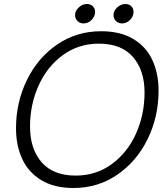

<svg xmlns="http://www.w3.org/2000/svg" viewBox="-20 -929 834 959"><path d="M60 -288Q60 -418 114.5 -529.5Q169 -641 266 -707Q363 -773 485 -773Q581 -773 645.5 -734.5Q710 -696 741 -629Q772 -562 772 -476Q772 -346 717.5 -234.5Q663 -123 566 -56.5Q469 10 347 10Q251 10 186.5 -29Q122 -68 91 -135Q60 -202 60 -288ZM702 -467Q702 -578 644 -644.5Q586 -711 474 -711Q372 -711 293.5 -653.5Q215 -596 172.5 -501Q130 -406 130 -297Q130 -185 188 -118.5Q246 -52 358 -52Q460 -52 538.5 -109.5Q617 -167 659.5 -262Q702 -357 702 -467ZM355 -854Q355 -875 373.5 -892Q392 -909 414 -909Q432 -909 443.5 -898Q455 -887 455 -870Q455 -847 437.5 -829.5Q420 -812 397 -812Q379 -812 367 -824Q355 -836 355 -854ZM547 -854Q547 -875 565.5 -892Q584 -909 606 -909Q624 -909 635.5 -898Q647 -887 647 -870Q647 -847 629.5 -829.5Q612 -812 589 -812Q571 -812 559 -824Q547 -836 547 -854Z"/></svg>

Font: Open Sauce Two Light Italic
Style: Regular
Weight: 300
Italic angle: -10°
Designer: Alfredo Marco Pradil
Foundry: Creative Sauce Fz LLC
Version: Version 1.477